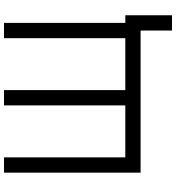

<svg xmlns="http://www.w3.org/2000/svg" viewBox="21 -762 901 984"><g transform="rotate(-90 472.0 -269.5)"><path d="M79.7 -700V0H808V161H886.3V-78.3H847.2V-700H768.8V-78.3H502.7V-700H424.3V-78.3H158V-700Z"/></g></svg>

Font: Unageo Variable
Style: Regular
Weight: 300
Designer: Richard Sepsi
Foundry: Richard Sepsi
Version: Version 2.200